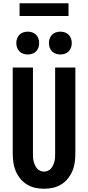

<svg xmlns="http://www.w3.org/2000/svg" viewBox="-20 -1149 540 1177"><path d="M250 8Q222 8 195 2Q168 -4 144.5 -18.5Q121 -33 103.5 -55Q86 -77 75.5 -102.5Q65 -128 61.5 -155.5Q58 -183 58 -210V-735H182V-210Q182 -198 182.5 -185.5Q183 -173 186 -161Q189 -149 194 -137.5Q199 -126 207 -116.5Q215 -107 226.5 -102Q238 -97 250 -97Q262 -97 273.5 -102Q285 -107 293 -116.5Q301 -126 306 -137.5Q311 -149 314 -161Q317 -173 317.5 -185.5Q318 -198 318 -210V-735H442V-210Q442 -183 438.5 -155.5Q435 -128 424.5 -102.5Q414 -77 396.5 -55Q379 -33 355.5 -18.5Q332 -4 305 2Q278 8 250 8ZM350 -815Q336 -815 322.5 -819.5Q309 -824 299 -834Q289 -844 284.5 -857.5Q280 -871 280 -885Q280 -899 284.5 -912.5Q289 -926 299 -936Q309 -946 322.5 -950.5Q336 -955 350 -955Q364 -955 377.5 -950.5Q391 -946 401 -936Q411 -926 415.5 -912.5Q420 -899 420 -885Q420 -871 415.5 -857.5Q411 -844 401 -834Q391 -824 377.5 -819.5Q364 -815 350 -815ZM150 -815Q136 -815 122.5 -819.5Q109 -824 99 -834Q89 -844 84.5 -857.5Q80 -871 80 -885Q80 -899 84.5 -912.5Q89 -926 99 -936Q109 -946 122.5 -950.5Q136 -955 150 -955Q164 -955 177.5 -950.5Q191 -946 201 -936Q211 -926 215.5 -912.5Q220 -899 220 -885Q220 -871 215.5 -857.5Q211 -844 201 -834Q191 -824 177.5 -819.5Q164 -815 150 -815ZM100 -1051V-1129H400V-1051Z"/></svg>

Font: Iosevka SS18 Extrabold
Style: Regular
Weight: 800
Monospace: yes
Designer: Belleve Invis
Foundry: Belleve Invis
Version: Version 25.1.1; ttfautohint (v1.8.4)